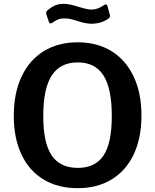

<svg xmlns="http://www.w3.org/2000/svg" viewBox="-20 -973 810 1003"><path d="M52 -368Q52 -487 93 -573.5Q134 -660 209 -706Q284 -752 386 -752Q487 -752 562 -706Q637 -660 678 -573.5Q719 -487 719 -369Q719 -252 678.5 -166.5Q638 -81 563 -35.5Q488 10 386 10Q283 10 208 -35Q133 -80 92.5 -165.5Q52 -251 52 -368ZM564 -367Q564 -511 520.5 -579Q477 -647 386 -647Q295 -647 250.5 -579Q206 -511 206 -367Q206 -226 250 -161Q294 -96 387 -96Q478 -96 521 -161Q564 -226 564 -367ZM458 -849Q426 -849 383 -864Q379 -865 358.5 -871Q338 -877 317 -877Q297 -877 283.5 -871.5Q270 -866 253 -854Q245 -850 244 -850Q238 -850 235 -860L222 -898Q221 -901 221 -906Q221 -912 228 -919Q248 -936 267 -944.5Q286 -953 313 -953Q343 -953 391 -937Q408 -932 425.5 -927.5Q443 -923 458 -923Q490 -923 523 -946Q529 -950 532 -950Q539 -950 542 -939L554 -895L555 -890Q555 -881 544 -874Q506 -849 458 -849Z"/></svg>

Font: n
Style: Regular
Weight: 600
Designer: Pablo Impallari, Rodrigo Fuenzalida
Foundry: Impallari Type
Version: Version 1.002; ttfautohint (v1.5)